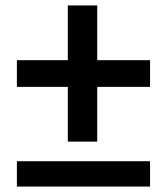

<svg xmlns="http://www.w3.org/2000/svg" viewBox="-20 -685 612 705"><path d="M337 -464H531V-366H337V-165H229V-366H42V-464H229V-665H337ZM42 0V-93H531V0Z"/></svg>

Font: Alatsi
Style: Regular
Weight: 400
Designer: Spyros Zevelakis, Eben Sorkin
Foundry: www.sorkintype.com
Version: Version 1.008; ttfautohint (v1.8.4.7-5d5b)